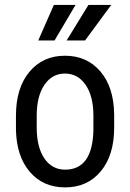

<svg xmlns="http://www.w3.org/2000/svg" viewBox="-20 -770 542 799"><path d="M46.4 -288.6V-231C47.7 -157.1 66.8 -98.5 103.8 -55.2C140.7 -11.9 189.8 9.8 251 9.8C312.8 9.8 362.3 -12.5 399.4 -57.1C436.5 -101.7 455.1 -162.3 455.1 -238.8V-294.4C454.1 -369.6 435 -429 397.7 -472.7C360.4 -516.3 311.2 -538.1 250 -538.1C188.8 -538.1 139.6 -515.7 102.3 -470.9C65 -426.2 46.4 -365.4 46.4 -288.6ZM132.8 -238.8V-289.1C132.8 -342.8 143.5 -385.3 164.8 -416.7C186.1 -448.2 214.5 -463.9 250 -463.9C286.1 -463.9 314.9 -448.2 336.4 -416.7C357.9 -385.3 368.7 -342.6 368.7 -288.6V-229C366.4 -119 327.1 -64 251 -64C214.8 -64 186.1 -79.5 164.8 -110.6C143.5 -141.7 132.8 -184.4 132.8 -238.8ZM348.1 -749.5 257.3 -601.6H334L442.9 -749.5ZM204.1 -749.5 139.2 -601.6H207L294.4 -749.5Z"/></svg>

Font: Roboto Condensed
Style: Regular
Weight: 400
Designer: Google
Version: Version 2.134; 2016